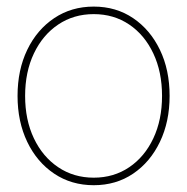

<svg xmlns="http://www.w3.org/2000/svg" viewBox="-20 -543 557 571"><path d="M258.8 7.8Q192.4 7.8 141.1 -26.6Q89.8 -61 61 -121.1Q32.2 -181.2 32.2 -257.8Q32.2 -335 61 -394.8Q89.8 -454.6 141.1 -489Q192.4 -523.4 258.8 -523.4Q325.2 -523.4 376 -489Q426.8 -454.6 455.6 -394.8Q484.4 -335 484.4 -257.8Q484.4 -181.2 455.6 -121.1Q426.8 -61 376 -26.6Q325.2 7.8 258.8 7.8ZM258.8 -14.6Q318.4 -14.6 364.3 -45.7Q410.2 -76.7 436 -131.6Q461.9 -186.5 461.9 -257.8Q461.9 -329.1 436 -384Q410.2 -439 364.3 -470Q318.4 -501 258.8 -501Q199.2 -501 153.1 -470Q106.9 -439 80.8 -384Q54.7 -329.1 54.7 -257.8Q54.7 -186.5 80.8 -131.6Q106.9 -76.7 153.1 -45.7Q199.2 -14.6 258.8 -14.6Z"/></svg>

Font: Inter Display Thin
Style: Regular
Weight: 100
Designer: Rasmus Andersson
Foundry: rsms
Version: Version 4.000;git-a52131595